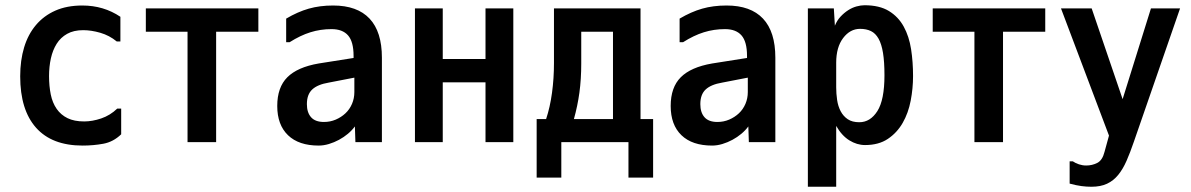

<svg xmlns="http://www.w3.org/2000/svg" viewBox="-20 -558 4540 732"><path d="M442 -144V-46Q412 -17 374 -10Q336 -3 295 -3Q178 -3 117.5 -71Q57 -139 57 -267Q57 -328 72 -377.5Q87 -427 117 -462.5Q147 -498 191 -517.5Q235 -537 294 -537Q375 -537 439 -494V-400H425Q397 -423 362.5 -433Q328 -443 297 -443Q261 -443 236 -429Q211 -415 196 -391Q181 -367 174 -335.5Q167 -304 167 -268Q167 -230 173.5 -198Q180 -166 196 -143Q212 -120 237.5 -107.5Q263 -95 301 -95Q332 -95 366 -106.5Q400 -118 427 -144Z M695 -16V-437H536V-526H965V-437H804V-16Z M1331 -262 1233 -243Q1191 -236 1170.5 -217Q1150 -198 1150 -161Q1150 -129 1166 -111Q1182 -93 1215 -93Q1239 -93 1260 -102Q1281 -111 1297 -126Q1313 -141 1322 -162Q1331 -183 1331 -207ZM1071 -397V-487Q1115 -513 1157 -525Q1199 -537 1250 -537Q1342 -537 1389 -487Q1436 -437 1436 -338V-16H1335L1333 -76Q1322 -61 1306.5 -48Q1291 -35 1272.5 -25Q1254 -15 1234 -9Q1214 -3 1195 -3Q1119 -3 1078 -42.5Q1037 -82 1037 -154Q1037 -225 1075.5 -263.5Q1114 -302 1195 -316L1328 -337V-345Q1328 -399 1307 -423Q1286 -447 1244 -447Q1202 -447 1163.5 -435Q1125 -423 1084 -397Z M1937 -526V-16H1831V-244H1668V-16H1562V-526H1668V-333H1831V-526Z M2092 -526H2422V-104H2470V119H2376V-16H2120V119H2026V-104H2062Q2077 -149 2084.5 -204Q2092 -259 2092 -318ZM2317 -104V-437H2196V-316Q2196 -256 2189 -205Q2182 -154 2168 -104Z M2831 -262 2733 -243Q2691 -236 2670.5 -217Q2650 -198 2650 -161Q2650 -129 2666 -111Q2682 -93 2715 -93Q2739 -93 2760 -102Q2781 -111 2797 -126Q2813 -141 2822 -162Q2831 -183 2831 -207ZM2571 -397V-487Q2615 -513 2657 -525Q2699 -537 2750 -537Q2842 -537 2889 -487Q2936 -437 2936 -338V-16H2835L2833 -76Q2822 -61 2806.5 -48Q2791 -35 2772.5 -25Q2754 -15 2734 -9Q2714 -3 2695 -3Q2619 -3 2578 -42.5Q2537 -82 2537 -154Q2537 -225 2575.5 -263.5Q2614 -302 2695 -316L2828 -337V-345Q2828 -399 2807 -423Q2786 -447 2744 -447Q2702 -447 2663.5 -435Q2625 -423 2584 -397Z M3168 -225Q3168 -201 3171.5 -177Q3175 -153 3185 -134Q3195 -115 3212 -103.5Q3229 -92 3256 -92Q3298 -92 3325 -134.5Q3352 -177 3352 -271Q3352 -322 3346.5 -356Q3341 -390 3329.5 -410.5Q3318 -431 3300.5 -439.5Q3283 -448 3259 -448Q3221 -448 3194.5 -413Q3168 -378 3168 -319ZM3278 -5Q3247 -5 3218 -23Q3189 -41 3168 -78V154H3060V-526H3159L3163 -460Q3171 -480 3184.5 -494.5Q3198 -509 3213.5 -519Q3229 -529 3245.5 -533.5Q3262 -538 3276 -538Q3333 -538 3369 -516Q3405 -494 3425.5 -456.5Q3446 -419 3453.5 -370.5Q3461 -322 3461 -268Q3461 -221 3452 -174Q3443 -127 3421.5 -89.5Q3400 -52 3365 -28.5Q3330 -5 3278 -5Z M3695 -16V-437H3536V-526H3965V-437H3804V-16Z M4058 57H4070Q4080 64 4093.5 68.5Q4107 73 4121 73Q4144 73 4163.5 63Q4183 53 4191 21L4208 -41L4025 -526H4142L4260 -180L4368 -526H4479L4303 -18Q4289 23 4275 55Q4261 87 4243 109Q4225 131 4200.5 142.5Q4176 154 4141 154Q4123 154 4103.5 151.5Q4084 149 4058 142Z"/></svg>

Font: D2Coding
Style: Bold
Weight: 700
Monospace: yes
Designer: Yong-Rak Park; Jeong-Hwan Yoon; Sang-Min Lee;
Foundry: NHN Corporation
Version: Version 1.3.2; Build 20180524